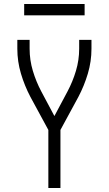

<svg xmlns="http://www.w3.org/2000/svg" viewBox="-20 -933 540 953"><path d="M220 0V-288L131 -452Q102 -507 84 -567.5Q66 -628 66 -691V-735H127V-691Q127 -635 143 -581.5Q159 -528 185 -479L250 -357L315 -479Q341 -528 357 -581.5Q373 -635 373 -691V-735H434V-691Q434 -628 416 -567.5Q398 -507 369 -452L280 -288V0ZM100 -857V-913H400V-857Z"/></svg>

Font: Iosevka Curly Light
Style: Regular
Weight: 300
Monospace: yes
Designer: Belleve Invis
Foundry: Belleve Invis
Version: Version 22.1.2; ttfautohint (v1.8.4)